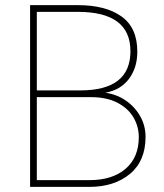

<svg xmlns="http://www.w3.org/2000/svg" viewBox="-20 -731 643 751"><path d="M329.6 0H97.7V-710.9H284.7Q392.6 -710.9 454.8 -667Q517.1 -623 517.1 -528.8Q517.1 -466.8 484.9 -423.1Q452.6 -379.4 392.1 -368.2Q436.5 -362.3 472.2 -337.6Q507.8 -313 528.6 -276.1Q549.3 -239.3 549.3 -195.8Q549.3 -101.1 488 -50.5Q426.8 0 329.6 0ZM284.7 -684.6H124V-377.4H294.4Q490.2 -377.4 490.2 -530.8Q490.2 -684.6 284.7 -684.6ZM522.9 -194.8Q522.9 -235.8 502.2 -271.5Q481.4 -307.1 439.5 -329.1Q397.5 -351.1 334.5 -351.1H124V-26.4H329.6Q419.4 -26.4 471.2 -70.8Q522.9 -115.2 522.9 -194.8Z"/></svg>

Font: Vazirmatn RD UI Thin
Style: Regular
Weight: 100
Designer: Saber Rastikerdar
Foundry: Saber Rastikerdar
Version: Version 33.003